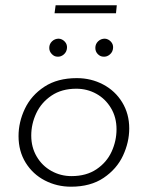

<svg xmlns="http://www.w3.org/2000/svg" viewBox="-20 -697 559 725"><path d="M248 8Q195 8 149.5 -15.5Q104 -39 77 -82.5Q50 -126 50 -183Q50 -236 74 -286.5Q98 -337 147.5 -369.5Q197 -402 270 -402Q324 -402 369.5 -378Q415 -354 441.5 -310.5Q468 -267 468 -212Q468 -160 444.5 -109.5Q421 -59 371.5 -25.5Q322 8 248 8ZM250 -32Q306 -32 344.5 -58Q383 -84 401.5 -124.5Q420 -165 420 -209Q420 -254 399 -289Q378 -324 343.5 -343Q309 -362 268 -362Q213 -362 174.5 -336Q136 -310 117 -269.5Q98 -229 98 -185Q98 -141 118.5 -106Q139 -71 174 -51.5Q209 -32 250 -32ZM166 -516Q166 -531 176.5 -541Q187 -551 202 -551Q215 -550 224.5 -540Q234 -530 233 -516Q232 -501 221 -491.5Q210 -482 197 -483Q185 -483 175.5 -493Q166 -503 166 -516ZM340 -516Q340 -531 350.5 -541Q361 -551 376 -551Q389 -550 398.5 -540Q408 -530 407 -516Q406 -501 395 -491.5Q384 -482 371 -483Q359 -483 349.5 -492.5Q340 -502 340 -516ZM421 -677 418 -647H186L190 -677Z"/></svg>

Font: Josefin Sans Light
Style: Italic
Weight: 300
Italic angle: -7°
Designer: Santiago Orozco
Foundry: Typemade
Version: Version 2.000